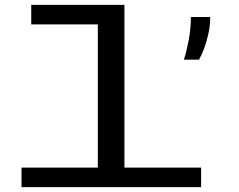

<svg xmlns="http://www.w3.org/2000/svg" viewBox="-20 -770 982 790"><path d="M68.5 0V-80.5H382.5V-669.5H108.5V-750H492V-80.5H807.5V0ZM736.5 -524.5Q746 -551.5 755.8 -601.5Q765.5 -651.5 765.5 -700H845Q845 -665.5 837.5 -631.5Q830 -597.5 819.2 -569.2Q808.5 -541 799 -524.5Z"/></svg>

Font: Trispace Expanded
Style: Regular
Weight: 400
Width: 7
Designer: Tyler Finck
Foundry: Etcetera Type Company
Version: Version 1.210; ttfautohint (v1.8.3)